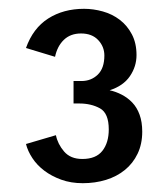

<svg xmlns="http://www.w3.org/2000/svg" viewBox="-20 -830 380 436"><path d="M167 -469Q198 -469 212.5 -487.5Q227 -506 227 -536Q227 -573 207 -584Q187 -595 160 -595H147V-646H165Q187 -646 202 -660.5Q217 -675 217 -704Q217 -724 203 -739Q189 -754 164 -754Q140 -754 125 -739.5Q110 -725 105 -701L39 -721Q55 -766 89.5 -788Q124 -810 171 -810Q192 -810 213.5 -804Q235 -798 252 -785Q269 -772 279.5 -752Q290 -732 290 -705Q290 -679 275 -657Q260 -635 229 -625Q243 -622 256.5 -615Q270 -608 280.5 -597Q291 -586 297 -569.5Q303 -553 303 -531Q303 -503 292.5 -481Q282 -459 263.5 -444Q245 -429 220.5 -421.5Q196 -414 168 -414Q141 -414 119 -422Q97 -430 80.5 -442.5Q64 -455 53.5 -471Q43 -487 39 -503L107 -523Q111 -503 125.5 -486Q140 -469 167 -469Z"/></svg>

Font: Carrois Gothic
Style: Regular
Weight: 400
Designer: Ralph du Carrois
Foundry: Ralph du Carrois
Version: Version 1.002